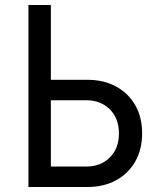

<svg xmlns="http://www.w3.org/2000/svg" viewBox="-20 -750 640 770"><path d="M94 0V-730H184V-430H330Q396 -430 445.5 -403Q495 -376 522.5 -328Q550 -280 550 -215Q550 -151 522.5 -102.5Q495 -54 445.5 -27Q396 0 330 0ZM184 -82H325Q384 -82 420.5 -118.5Q457 -155 457 -215Q457 -275 420.5 -311.5Q384 -348 325 -348H184Z"/></svg>

Font: JetBrains Mono
Style: Regular
Weight: 400
Monospace: yes
Designer: Philipp Nurullin, Konstantin Bulenkov
Foundry: JetBrains
Version: Version 2.305